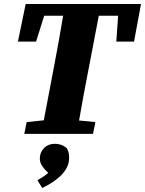

<svg xmlns="http://www.w3.org/2000/svg" viewBox="-20 -672 728 964"><path d="M70 -463H161L202 -593H297C283 -509 268 -425 252 -342L200 -68L114 -59L102 0H447L459 -59L377 -67C391 -148 406 -230 422 -311L476 -593H573L564 -463H653L688 -652H109ZM192 272C275 232 327 181 327 122C327 97 323 86 315 71C292 54 275 50 254 50C213 50 180 80 180 125C180 150 196 171 222 196C208 209 190 220 168 233Z"/></svg>

Font: Source Serif Pro Black
Style: Italic
Weight: 900
Italic angle: -12°
Designer: Frank Grießhammer
Foundry: Adobe Systems Incorporated
Version: Version 3.001;hotconv 1.0.111;makeotfexe 2.5.65597